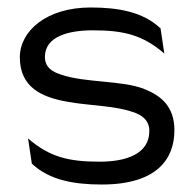

<svg xmlns="http://www.w3.org/2000/svg" viewBox="-20 -482 523 513"><path d="M33 -329C33 -249 91 -222 161 -210C214 -200 285 -200 334 -183C356 -176 379 -163 379 -132C379 -71 318 -50 246 -50C162 -50 112 -63 55 -112L65 -45C112 0 180 11 252 11C399 11 446 -57 446 -134C446 -197 411 -226 366 -244C306 -268 208 -260 142 -283C121 -290 100 -301 100 -330C100 -385 164 -401 228 -401C312 -401 362 -388 419 -339L409 -406C362 -451 294 -462 222 -462C104 -462 33 -399 33 -329Z"/></svg>

Font: Charger Sport
Style: Lit
Weight: 300
Designer: Jasper
Foundry: Cannot Into Space Fonts
Version: Version 1.1